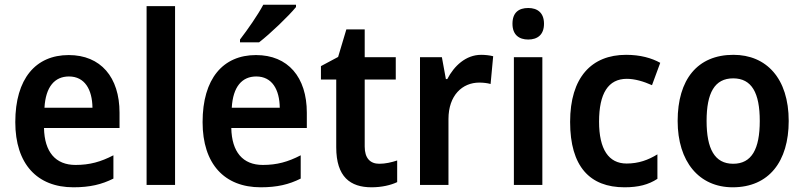

<svg xmlns="http://www.w3.org/2000/svg" viewBox="-20 -786 3417 816"><path d="M272 -552C132 -552 45 -452 45 -267C45 -89 138 10 292 10C362 10 412 -2 462 -27V-126C408 -98 361 -85 301 -85C216 -85 169 -140 167 -242H488V-307C488 -458 408 -552 272 -552ZM273 -461C340 -461 372 -406 373 -328H169C174 -418 213 -461 273 -461Z M724 0V-760H603V0Z M1238 -756V-766H1099C1075 -721 1033 -661 1000 -618V-606H1081C1129 -643 1207 -718 1238 -756ZM1068 -552C928 -552 841 -452 841 -267C841 -89 934 10 1088 10C1158 10 1208 -2 1258 -27V-126C1204 -98 1157 -85 1097 -85C1012 -85 965 -140 963 -242H1284V-307C1284 -458 1204 -552 1068 -552ZM1069 -461C1136 -461 1168 -406 1169 -328H965C970 -418 1009 -461 1069 -461Z M1592 -90C1553 -90 1530 -114 1530 -163V-448H1662V-543H1530V-661H1452L1417 -544L1344 -505V-448H1409V-160C1409 -34 1469 10 1559 10C1602 10 1641 1 1668 -12V-104C1644 -96 1618 -90 1592 -90Z M2025 -553C1960 -553 1910 -506 1881 -450H1875L1858 -543H1765V0H1886V-280C1886 -381 1945 -435 2017 -435C2033 -435 2052 -433 2065 -429L2076 -547C2061 -551 2041 -553 2025 -553Z M2225 -752C2185 -752 2158 -733 2158 -685C2158 -638 2186 -618 2225 -618C2264 -618 2292 -638 2292 -685C2292 -732 2264 -752 2225 -752ZM2285 -543H2164V0H2285Z M2634 10C2693 10 2736 -1 2774 -26V-130C2735 -106 2694 -91 2643 -91C2567 -91 2526 -151 2526 -269C2526 -389 2565 -451 2644 -451C2678 -451 2715 -440 2751 -424L2786 -519C2750 -539 2702 -553 2641 -553C2494 -553 2403 -457 2403 -268C2403 -78 2487 10 2634 10Z M3332 -272C3332 -453 3237 -553 3097 -553C2944 -553 2860 -448 2860 -272C2860 -99 2951 10 3094 10C3248 10 3332 -100 3332 -272ZM2983 -272C2983 -391 3017 -453 3096 -453C3175 -453 3209 -391 3209 -272C3209 -153 3175 -90 3096 -90C3017 -90 2983 -154 2983 -272Z"/></svg>

Font: Noto Sans Myanmar SemiCondensed SemiBold
Style: Regular
Weight: 600
Width: 4
Designer: Monotype Design Team
Foundry: Monotype Imaging Inc.
Version: Version 2.107